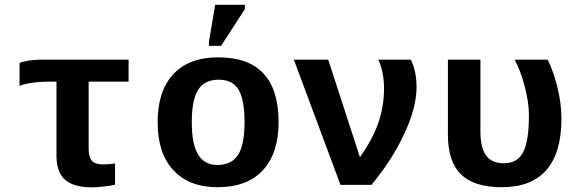

<svg xmlns="http://www.w3.org/2000/svg" viewBox="-20 -780 2440 810"><path d="M185.5 -435.5Q145.5 -435.5 109.4 -429.7Q73.2 -423.8 62.5 -417.5V-514.2Q74.2 -520 100.3 -524.2Q126.5 -528.3 151.9 -528.3H522.5V-435.5H354V-152.3Q354 -117.2 367.7 -101.8Q381.3 -86.4 415 -86.4Q434.1 -86.4 465.3 -90.3V-1Q449.7 3.4 418.7 6.8Q387.7 10.3 369.1 10.3Q289.6 10.3 253.9 -22.2Q218.3 -54.7 218.3 -122.6V-435.5Z M1155.3 -264.6Q1155.3 -133.3 1088.9 -61.8Q1022.5 9.8 897.9 9.8Q777.8 9.8 711.4 -61.8Q645 -133.3 645 -264.6Q645 -395.5 710.9 -466.8Q776.9 -538.1 900.9 -538.1Q1155.3 -538.1 1155.3 -264.6ZM1011.7 -264.6Q1011.7 -358.4 986.8 -401.1Q961.9 -443.8 902.8 -443.8Q842.3 -443.8 815.7 -400.9Q789.1 -357.9 789.1 -264.6Q789.1 -170.4 816.2 -127.2Q843.3 -84 896.5 -84Q957 -84 984.4 -126.7Q1011.7 -169.4 1011.7 -264.6ZM861.3 -586.4V-602.5L887.7 -759.8H1013.2V-741.7L912.6 -586.4Z M1737.3 -413.1Q1737.3 -325.7 1685.1 -214.4Q1632.8 -103 1546.9 0H1416.5L1219.7 -528.3H1364.7L1498.5 -116.7Q1552.7 -193.8 1576.4 -262.7Q1600.1 -331.5 1600.1 -408.7Q1600.1 -474.6 1576.2 -528.3H1712.9Q1737.3 -480.5 1737.3 -413.1Z M2348.6 -278.8Q2348.6 -136.2 2285.4 -63.2Q2222.2 9.8 2097.7 9.8Q1980.5 9.8 1925 -44.2Q1869.6 -98.1 1869.6 -211.4V-528.3H2006.8V-224.6Q2006.8 -158.2 2030 -124.8Q2053.2 -91.3 2106 -91.3Q2162.6 -91.3 2187 -137.7Q2211.4 -184.1 2211.4 -294.4Q2211.4 -349.1 2193.1 -417.5Q2174.8 -485.8 2150.9 -528.3H2290.5Q2315.9 -477.5 2332.3 -409.2Q2348.6 -340.8 2348.6 -278.8Z"/></svg>

Font: Cousine
Style: Bold
Weight: 700
Monospace: yes
Designer: Steve Matteson
Foundry: Ascender Corporation
Version: Version 1.20